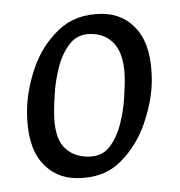

<svg xmlns="http://www.w3.org/2000/svg" viewBox="-20 -601 259 277"><path d="M91 -344Q59 -344 39 -368Q19 -392 19 -440Q19 -470 30 -502.5Q41 -535 65 -558Q89 -581 127 -581Q159 -581 179 -557Q199 -533 199 -485Q199 -457 188 -424Q177 -391 153.5 -367.5Q130 -344 91 -344ZM107 -375Q127 -375 137.5 -388.5Q148 -402 153 -421.5Q158 -441 159 -459Q160 -477 160 -485Q160 -519 147 -535.5Q134 -552 111 -552Q92 -552 81 -538Q70 -524 65 -504Q60 -484 59 -466Q58 -448 58 -440Q58 -404 71.5 -389.5Q85 -375 107 -375Z"/></svg>

Font: Ancizar Sans Thin
Style: Italic
Weight: 100
Italic angle: -4°
Designer: Cesar Puertas, Viviana Monsalve, Julian Moncada, Julian Prieto, Jose Castro, Mariel Hernandez, Felipe Aragon, Sara Alarc
Version: Version 8.100